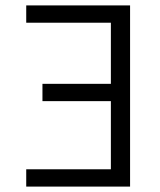

<svg xmlns="http://www.w3.org/2000/svg" viewBox="-20 -690 590 710"><path d="M77 0V-64H390V-316H137V-380H390V-606H77V-670H461V0Z"/></svg>

Font: Lode
Style: Regular
Weight: 400
Monospace: yes
Designer: Belleve Invis
Foundry: Belleve Invis
Version: Version 29.2.0; ttfautohint (v1.8.3)